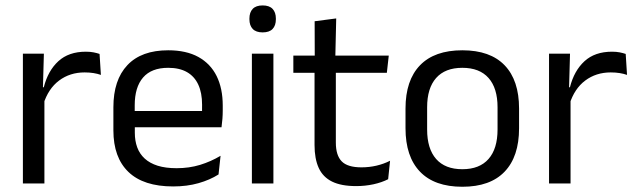

<svg xmlns="http://www.w3.org/2000/svg" viewBox="-20 -690 2392 722"><path d="M143.2 -298.3 124.7 -360.9 144.7 -361.9Q160.4 -424 199.4 -459.8Q238.4 -495.6 302.9 -495.6Q319.2 -495.6 331.9 -493.1Q344.6 -490.6 354.4 -487.2L359.4 -408.3Q347.2 -412.7 331.8 -415.2Q316.4 -417.7 298.2 -417.7Q243 -417.7 202.2 -387.1Q161.5 -356.6 143.2 -298.3ZM147 0H66.1V-488.2H145L141 -344L147 -338Z M631.1 11.1Q519.6 11.1 463 -43.4Q406.4 -97.8 406.4 -199.7V-286.6Q406.4 -389.4 459.1 -445.1Q511.7 -500.9 612.5 -500.9Q680.4 -500.9 726.1 -475.7Q771.7 -450.4 794.7 -403.9Q817.6 -357.4 817.6 -293V-274.8Q817.6 -259.1 816.4 -243Q815.2 -226.9 813 -211.4H738.7Q739.5 -235.6 739.7 -257.1Q739.9 -278.6 739.9 -296.4Q739.9 -341 725.6 -371.8Q711.4 -402.6 683.2 -418.8Q654.9 -435 612.5 -435Q549.4 -435 518 -398.5Q486.6 -362.1 486.6 -294.1V-247.4L487 -237.5V-190.8Q487 -160.4 496 -135.9Q505 -111.3 524.1 -93.8Q543.3 -76.2 573 -66.8Q602.8 -57.5 644.2 -57.5Q691.3 -57.5 732.3 -70Q773.3 -82.6 809.4 -104.2L801.8 -34Q769.6 -13.5 726.4 -1.2Q683.3 11.1 631.1 11.1ZM795.9 -211.4H449.1V-272.7H795.9Z M1008.1 0H927.2V-488.2H1008.1ZM967.7 -568.2Q942.7 -568.2 930.3 -581.2Q917.9 -594.3 917.9 -617.7V-620.2Q917.9 -643.5 930.3 -656.6Q942.7 -669.6 967.7 -669.6Q992.7 -669.6 1005 -656.6Q1017.4 -643.5 1017.4 -620.2V-617.7Q1017.4 -593.9 1005 -581Q992.7 -568.2 967.7 -568.2Z M1319.4 9.8Q1263 9.8 1228.6 -7.2Q1194.2 -24.2 1178.5 -58.6Q1162.8 -93 1162.8 -144.6V-452.3H1242.9V-153.9Q1242.9 -105.9 1264.9 -83.3Q1286.9 -60.7 1339.1 -60.7Q1368.5 -60.7 1395.8 -67.1Q1423.1 -73.5 1446.8 -85.5L1439.6 -16.1Q1415.8 -3.9 1384.4 3Q1352.9 9.8 1319.4 9.8ZM1434.7 -416.2H1083.1V-480.8H1441.9ZM1240.9 -473.1H1163.6L1163.2 -610.1L1244.3 -620.7Z M1718.6 12.3Q1613.7 12.3 1559.3 -44.5Q1504.9 -101.2 1504.9 -207.7V-281.9Q1504.9 -388 1559.4 -444.5Q1613.8 -500.9 1718.6 -500.9Q1823.4 -500.9 1877.6 -444.5Q1931.9 -388 1931.9 -281.9V-207.7Q1931.9 -101.2 1877.6 -44.5Q1823.4 12.3 1718.6 12.3ZM1718.6 -53.7Q1783.3 -53.7 1817.1 -92.2Q1851 -130.7 1851 -203V-286.6Q1851 -358.5 1817.2 -396.7Q1783.4 -435 1718.6 -435Q1653.8 -435 1620 -396.7Q1586.2 -358.5 1586.2 -286.6V-203Q1586.2 -130.7 1620 -92.2Q1653.8 -53.7 1718.6 -53.7Z M2121.7 -298.3 2103.2 -360.9 2123.2 -361.9Q2138.9 -424 2177.9 -459.8Q2216.9 -495.6 2281.4 -495.6Q2297.7 -495.6 2310.4 -493.1Q2323.1 -490.6 2332.9 -487.2L2337.9 -408.3Q2325.7 -412.7 2310.3 -415.2Q2294.9 -417.7 2276.7 -417.7Q2221.5 -417.7 2180.7 -387.1Q2140 -356.6 2121.7 -298.3ZM2125.5 0H2044.6V-488.2H2123.5L2119.5 -344L2125.5 -338Z"/></svg>

Font: Anek Devanagari Medium
Style: Regular
Weight: 500
Designer: Kailash Malviya (Devanagari) & Yesha Goshar (Latin)
Foundry: Ek Type
Version: Version 1.003